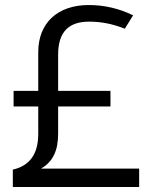

<svg xmlns="http://www.w3.org/2000/svg" viewBox="-20 -743 612 763"><path d="M31 -69V0H533V-73H143C192 -101 211 -147 211 -212V-320H419V-382H211V-526C211 -617 254 -657 334 -657C380 -657 425 -649 476 -629L509 -682C454 -709 395 -723 333 -723C209 -723 132 -652 132 -536V-382H34V-320H132V-211C132 -131 98 -84 31 -69Z"/></svg>

Font: Frost Regular
Style: Regular
Weight: 400
Designer: Lee Frost
Foundry: Lee Frost for Ice Communication Norge AS
Version: Version 2.011;hotconv 1.0.107;makeotfexe 2.5.65593